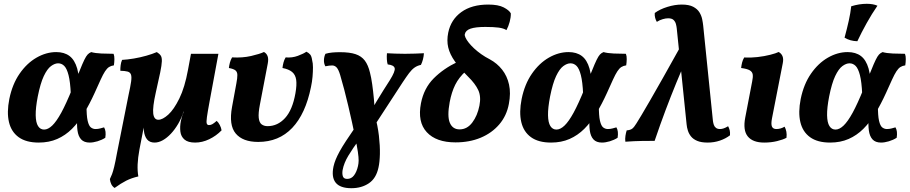

<svg xmlns="http://www.w3.org/2000/svg" viewBox="-20 -741 4785 1010"><path d="M183.8 9Q117.5 9 78.4 -19.2Q39.3 -47.4 27.2 -98.8Q15.1 -150.1 29 -220.3Q45 -298.5 83.1 -353.4Q121.1 -408.4 172 -437.7Q223 -467 275.9 -467Q318.2 -467 345.7 -446.4Q373.1 -425.7 386.1 -380.4Q399.1 -335 396.5 -258.6L352.5 -246.6Q349.6 -310.6 340.6 -345.6Q331.6 -380.6 317.9 -394.3Q304.2 -407.9 285.9 -407.9Q268.1 -407.9 248.2 -393.3Q228.3 -378.6 210.4 -340.8Q192.5 -302.9 178.5 -232.6Q167.1 -173.5 167.8 -134.8Q168.5 -96.1 180.2 -77.8Q191.9 -59.4 212 -59.4Q232.6 -59.4 254.6 -80.4Q276.7 -101.4 302.4 -148.3Q328 -195.2 359.9 -274.1Q385.1 -334.4 399.7 -370.8Q414.2 -407.3 423.7 -426.5Q433.2 -445.8 440.9 -454.1Q448.7 -462.4 459.8 -467Q480.1 -461 513.9 -459.5Q547.8 -458 577.5 -458Q582.1 -446.3 581.8 -429.9Q581.6 -413.4 579.1 -397.2Q564.1 -395.2 553.4 -388.3Q542.7 -381.3 532.5 -365.7Q522.3 -350.1 509.7 -322.5Q497.1 -295 477.9 -252.2Q451.3 -193.7 422.3 -145.7Q393.2 -97.8 358.7 -63.3Q324.1 -28.8 281 -9.9Q238 9 183.8 9ZM451.6 9Q422 9 406.7 -7.8Q391.5 -24.5 387.5 -55Q383.4 -85.4 386.8 -125.6L435.3 -188.4Q434.8 -132.7 441.1 -105.6Q447.4 -78.5 458.4 -70.4Q469.4 -62.2 482.4 -62.2Q495.9 -62.2 507.5 -65.5Q519 -68.7 527.5 -71.1Q539.5 -51.5 533.9 -16.3Q515.2 -4.4 492.7 2.3Q470.1 9 451.6 9Z M582.9 247.7Q571.2 240 565.4 227.9Q559.6 215.8 558 201Q564.1 188.6 569.4 174.9Q574.6 161.3 580.9 135.4Q587.1 109.6 595.7 62.7L656 -240.2Q666.1 -286 669.7 -311.7Q673.3 -337.4 668.8 -349.2Q664.3 -361.1 650.8 -364.6Q637.2 -368.2 613.1 -368.7Q612.6 -382.4 614.7 -398.1Q616.7 -413.8 622.3 -426Q650.9 -427.5 684.4 -433.2Q718 -438.9 749.7 -447.9Q781.5 -456.9 804.9 -467Q819 -458.4 825.5 -448.6Q832.1 -438.9 831.4 -418.7Q830.7 -398.6 822.8 -360Q814.9 -321.3 799.6 -254.6Q782.1 -176.5 786.1 -143.7Q790.1 -111 813.1 -111Q835.1 -111 865 -137.8Q894.8 -164.7 923.4 -222.9Q952 -281 969 -374.1L984.6 -458H1128.9L1082.5 -207.4Q1072.2 -151.5 1068.5 -125Q1064.8 -98.5 1067.8 -90.7Q1070.8 -83 1079.3 -83Q1088.6 -83 1097.2 -87.9Q1105.9 -92.8 1119.8 -105.1Q1128.9 -97.5 1136.2 -83.3Q1143.6 -69 1145.6 -55.3Q1117.3 -26.2 1080.6 -8.6Q1043.8 9 1006.5 9Q969 9 950.6 -6.8Q932.1 -22.6 928.9 -48.4Q925.6 -74.2 931.6 -105.6Q933.6 -113.6 937.1 -126.9Q940.6 -140.2 947.1 -153.6H945.6Q934.5 -119.2 917.3 -89.6Q900 -60 879.3 -37.9Q858.5 -15.7 836.6 -3.4Q814.6 9 793.1 9Q767.1 9 753.5 -7.9Q740 -24.8 737 -52.8Q734 -80.9 738.5 -112.7L743 -107L713.5 45.6Q705.5 88.6 704 123.5Q702.6 158.4 707.7 187.1Q671.8 195.3 643.8 209.5Q615.8 223.7 582.9 247.7Z M1338.2 5.6Q1257.2 5.6 1220.1 -38.5Q1183 -82.5 1200.6 -178.4L1223.3 -301.8Q1228.8 -330.5 1228.6 -346.6Q1228.3 -362.7 1218.6 -370.7Q1208.9 -378.7 1184 -383.3Q1185.6 -397.4 1189.4 -411.7Q1193.2 -426 1200.8 -439.1Q1255.8 -436 1301.1 -446.5Q1346.5 -457 1368.5 -467.5Q1382.1 -460.3 1387.6 -445.7Q1393.2 -431.1 1388.6 -407L1347.3 -191.4Q1338.3 -145.4 1341.1 -120.8Q1343.9 -96.1 1356.3 -86.8Q1368.8 -77.4 1387.6 -77.4Q1440.5 -77.4 1479.6 -120.1Q1518.6 -162.9 1534 -250Q1541.9 -294.6 1538 -321.4Q1534 -348.2 1516.3 -362.7Q1498.5 -377.2 1465.9 -383.3Q1467.4 -397.4 1471.2 -411.9Q1475 -426.4 1482.6 -439.1Q1516.6 -436 1546.9 -447.3Q1577.3 -458.6 1591.7 -469Q1604.4 -462.9 1611.8 -454Q1619.1 -445.2 1622 -424.3Q1626.3 -408.9 1626.3 -386.4Q1626.3 -363.9 1624.1 -337.5Q1621.9 -311 1615.9 -283.3Q1587.3 -141.8 1517.1 -68.1Q1446.9 5.6 1338.2 5.6Z M1828.4 249Q1769.3 249 1746 220.1Q1722.7 191.2 1734.2 135.5Q1738.3 116.9 1746.1 97.8Q1753.9 78.7 1766.9 54.9Q1780 31.1 1800.3 0.2Q1820.5 -30.7 1848.8 -71.7L1867.7 -4.2Q1836.3 38.9 1812.7 77.6Q1789.1 116.3 1782.1 154.4Q1779.2 174.2 1783.9 187.1Q1788.5 200.1 1806.6 200.1Q1828.1 200.1 1842.1 181.8Q1856.1 163.6 1863.2 132.4Q1866.3 119.3 1866.6 103.6Q1866.8 87.9 1862.6 58.3Q1858.3 28.7 1847.3 -24.1Q1840.8 -56.8 1831.7 -97.8Q1822.7 -138.7 1812.3 -182.8Q1802 -226.9 1790.9 -269.3Q1779.8 -311.8 1769.3 -346.9Q1760.7 -375.2 1751 -385.9Q1741.2 -396.5 1727.4 -396.7Q1713.7 -396.8 1691.4 -392.3Q1683.3 -407.6 1684.1 -425.4Q1684.8 -443.3 1692 -458Q1708.7 -463 1727.5 -464.7Q1746.3 -466.5 1768.3 -466.5Q1819.5 -466.5 1850.4 -456.1Q1881.4 -445.7 1899.1 -422.3Q1916.8 -398.9 1926.3 -358.7Q1932.7 -334.6 1937.9 -297.9Q1943.1 -261.2 1947 -219Q1950.9 -176.8 1951.8 -135Q1967.1 -79.8 1973.2 -27.2Q1979.3 25.4 1978.4 69.2Q1977.4 112.9 1970.9 140.5Q1958.8 197.3 1920.4 223.1Q1881.9 249 1828.4 249ZM1939 -63.6 1919.7 -136.9Q1940.5 -173.7 1959.8 -205.8Q1979 -238 1997.2 -266.6Q2015.3 -295.1 2030.6 -319Q2060.2 -366.3 2056.2 -382.5Q2052.2 -398.7 2019.4 -402.2Q2015.9 -412.8 2015 -429.3Q2014 -445.8 2015.6 -461Q2034 -460 2058.5 -459Q2083 -458 2110.2 -458Q2137.4 -458 2163.9 -459Q2190.4 -460 2210 -461Q2209 -444.3 2204.9 -428.6Q2200.8 -412.9 2194.3 -399.7Q2175.2 -395.7 2160.7 -385.5Q2146.2 -375.3 2132 -356.5Q2117.9 -337.7 2098.7 -308.7Z M2376.3 8Q2274.5 8 2225 -45.7Q2175.4 -99.3 2194.4 -197.8Q2209.9 -276.9 2261.3 -328.5Q2312.6 -380.1 2386.9 -415.5L2430.1 -366.5Q2394 -333.7 2374.7 -295.1Q2355.5 -256.4 2345.6 -204Q2331.7 -129.2 2346.4 -94.8Q2361.2 -60.4 2397.6 -60.4Q2437.2 -60.4 2464.4 -96.4Q2491.6 -132.4 2502 -185.4Q2511.5 -233.3 2495.8 -267Q2480.2 -300.7 2443.3 -336.8Q2399.2 -381.1 2372.9 -418Q2346.6 -454.9 2337.9 -491.2Q2329.3 -527.5 2337.9 -569.5Q2352 -637.9 2406.8 -677.5Q2461.5 -717 2548.1 -717Q2601.1 -717 2629.8 -702Q2658.6 -687 2667.1 -670.8Q2667.6 -649.9 2661.2 -626.3Q2654.9 -602.7 2644.2 -582.5Q2629.5 -592.2 2603.1 -595.8Q2576.8 -599.3 2532.8 -599.3Q2481.7 -599.3 2455.4 -590.3Q2429.1 -581.2 2425.1 -561.1Q2423.6 -554.2 2428.9 -542.7Q2434.2 -531.2 2445.7 -516.6Q2457.3 -501.9 2473.9 -486.4Q2490.6 -470.9 2511.6 -456Q2532.6 -441.1 2556.8 -428.8Q2595 -408.1 2621.5 -374.5Q2647.9 -340.9 2657.8 -295.9Q2667.7 -251 2656.8 -194.2Q2645.3 -132.1 2606.3 -86.5Q2567.3 -41 2508.5 -16.5Q2449.6 8 2376.3 8Z M2878.8 9Q2812.5 9 2773.4 -19.2Q2734.3 -47.4 2722.2 -98.8Q2710.1 -150.1 2724 -220.3Q2740 -298.5 2778.1 -353.4Q2816.1 -408.4 2867 -437.7Q2918 -467 2970.9 -467Q3013.2 -467 3040.7 -446.4Q3068.1 -425.7 3081.1 -380.4Q3094.1 -335 3091.5 -258.6L3047.5 -246.6Q3044.6 -310.6 3035.6 -345.6Q3026.6 -380.6 3012.9 -394.3Q2999.2 -407.9 2980.9 -407.9Q2963.1 -407.9 2943.2 -393.3Q2923.3 -378.6 2905.4 -340.8Q2887.5 -302.9 2873.5 -232.6Q2862.1 -173.5 2862.8 -134.8Q2863.5 -96.1 2875.2 -77.8Q2886.9 -59.4 2907 -59.4Q2927.6 -59.4 2949.6 -80.4Q2971.7 -101.4 2997.4 -148.3Q3023 -195.2 3054.9 -274.1Q3080.1 -334.4 3094.7 -370.8Q3109.2 -407.3 3118.7 -426.5Q3128.2 -445.8 3135.9 -454.1Q3143.7 -462.4 3154.8 -467Q3175.1 -461 3208.9 -459.5Q3242.8 -458 3272.5 -458Q3277.1 -446.3 3276.8 -429.9Q3276.6 -413.4 3274.1 -397.2Q3259.1 -395.2 3248.4 -388.3Q3237.7 -381.3 3227.5 -365.7Q3217.3 -350.1 3204.7 -322.5Q3192.1 -295 3172.9 -252.2Q3146.3 -193.7 3117.3 -145.7Q3088.2 -97.8 3053.7 -63.3Q3019.1 -28.8 2976 -9.9Q2933 9 2878.8 9ZM3146.6 9Q3117 9 3101.7 -7.8Q3086.5 -24.5 3082.5 -55Q3078.4 -85.4 3081.8 -125.6L3130.3 -188.4Q3129.8 -132.7 3136.1 -105.6Q3142.4 -78.5 3153.4 -70.4Q3164.4 -62.2 3177.4 -62.2Q3190.9 -62.2 3202.5 -65.5Q3214 -68.7 3222.5 -71.1Q3234.5 -51.5 3228.9 -16.3Q3210.2 -4.4 3187.7 2.3Q3165.1 9 3146.6 9Z M3702.9 9Q3668.8 9 3647.8 0.1Q3626.8 -8.7 3615.2 -23.1Q3603.7 -37.4 3598.5 -54.2Q3593.2 -70.9 3591.8 -87.2L3539.9 -592.1Q3538.9 -602.1 3535.7 -614.4Q3532.5 -626.7 3523.5 -635.7Q3514.5 -644.8 3494.4 -644.8Q3482.5 -644.8 3466.6 -640.3Q3450.6 -635.9 3435.2 -626Q3429.7 -635.1 3426.4 -647.1Q3423.2 -659.1 3424.3 -672.7Q3451.4 -692.7 3490.9 -704.8Q3530.3 -717 3566.5 -717Q3604.4 -717 3626.4 -705.4Q3648.3 -693.9 3659.2 -676.3Q3670 -658.6 3673.8 -639.7Q3677.6 -620.9 3679.1 -606.2L3730.4 -104Q3731.9 -93.3 3735.3 -83.6Q3738.8 -73.8 3746.8 -68Q3754.8 -62.2 3767.9 -62.2Q3776.9 -62.2 3787 -65.7Q3797.2 -69.1 3810.2 -77Q3815.6 -66.9 3818.4 -56.2Q3821.2 -45.5 3820.1 -29.3Q3797.5 -11.8 3767 -1.4Q3736.6 9 3702.9 9ZM3269.6 4.5Q3267.6 -10.2 3270.1 -26.4Q3272.6 -42.5 3276.7 -55.2Q3296.4 -56.7 3306.2 -64.5Q3316 -72.3 3328.4 -92.7Q3336.9 -106.2 3354 -134.6Q3371 -162.9 3399 -211.4Q3427 -259.9 3468.3 -332.9Q3509.6 -405.8 3566.6 -508.6L3601.8 -458.2Q3566.6 -376.1 3537.5 -304.9Q3508.4 -233.7 3481 -160.9Q3453.6 -88.2 3423.6 0Q3395.8 0 3357.1 0.5Q3318.3 1 3269.6 4.5Z M4000 9Q3939.9 9 3913.6 -23.4Q3887.3 -55.8 3900.4 -123.3L3936.6 -311.8Q3941.6 -335.2 3939.6 -349.2Q3937.5 -363.2 3923.8 -371.2Q3910 -379.2 3878.6 -383.3Q3880.2 -397.4 3883.7 -411.9Q3887.3 -426.4 3894.8 -438.6Q3928.1 -436.6 3964.7 -440.8Q4001.3 -445 4031.7 -452.8Q4062 -460.5 4076.1 -467.5Q4089.8 -460.3 4096.1 -445.9Q4102.3 -431.6 4097.8 -408.9L4041 -118.5Q4035.1 -88.1 4040.8 -75.2Q4046.5 -62.2 4063.9 -62.2Q4086.5 -62.2 4107.3 -74.6Q4113.8 -62.9 4116.6 -48.2Q4119.3 -33.5 4117.2 -16.2Q4099.1 -6.3 4067.7 1.3Q4036.2 9 4000 9Z M4346.8 9Q4280.5 9 4241.4 -19.2Q4202.3 -47.4 4190.2 -98.8Q4178.1 -150.1 4192 -220.3Q4208 -298.5 4246.1 -353.4Q4284.1 -408.4 4335 -437.7Q4386 -467 4438.9 -467Q4481.2 -467 4508.7 -446.4Q4536.1 -425.7 4549.1 -380.4Q4562.1 -335 4559.5 -258.6L4515.5 -246.6Q4512.6 -310.6 4503.6 -345.6Q4494.6 -380.6 4480.9 -394.3Q4467.2 -407.9 4448.9 -407.9Q4431.1 -407.9 4411.2 -393.3Q4391.3 -378.6 4373.4 -340.8Q4355.5 -302.9 4341.5 -232.6Q4330.1 -173.5 4330.8 -134.8Q4331.5 -96.1 4343.2 -77.8Q4354.9 -59.4 4375 -59.4Q4395.6 -59.4 4417.6 -80.4Q4439.7 -101.4 4465.4 -148.3Q4491 -195.2 4522.9 -274.1Q4548.1 -334.4 4562.7 -370.8Q4577.2 -407.3 4586.7 -426.5Q4596.2 -445.8 4603.9 -454.1Q4611.7 -462.4 4622.8 -467Q4643.1 -461 4676.9 -459.5Q4710.8 -458 4740.5 -458Q4745.1 -446.3 4744.8 -429.9Q4744.6 -413.4 4742.1 -397.2Q4727.1 -395.2 4716.4 -388.3Q4705.7 -381.3 4695.5 -365.7Q4685.3 -350.1 4672.7 -322.5Q4660.1 -295 4640.9 -252.2Q4614.3 -193.7 4585.3 -145.7Q4556.2 -97.8 4521.7 -63.3Q4487.1 -28.8 4444 -9.9Q4401 9 4346.8 9ZM4614.6 9Q4585 9 4569.7 -7.8Q4554.5 -24.5 4550.5 -55Q4546.4 -85.4 4549.8 -125.6L4598.3 -188.4Q4597.8 -132.7 4604.1 -105.6Q4610.4 -78.5 4621.4 -70.4Q4632.4 -62.2 4645.4 -62.2Q4658.9 -62.2 4670.5 -65.5Q4682 -68.7 4690.5 -71.1Q4702.5 -51.5 4696.9 -16.3Q4678.2 -4.4 4655.7 2.3Q4633.1 9 4614.6 9ZM4490 -524.1Q4451.8 -525 4422.7 -542.8Q4435.7 -590.6 4444.7 -631.2Q4453.8 -671.9 4457.8 -708Q4500.1 -721 4539.5 -721Q4573.5 -721 4595.7 -710.9Q4566.5 -668.7 4539 -619.3Q4511.4 -569.8 4490 -524.1Z"/></svg>

Font: Vollkorn
Style: Italic
Weight: 400
Italic angle: -11°
Designer: Friedrich Althausen
Foundry: Friedrich Althausen
Version: Version 5.001